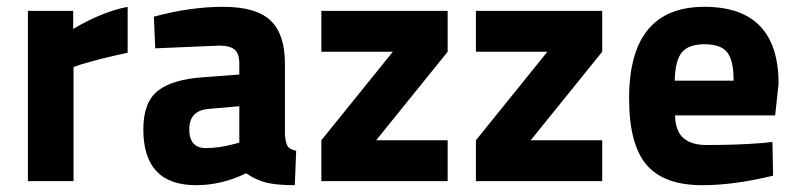

<svg xmlns="http://www.w3.org/2000/svg" viewBox="-20 -532 2341 564"><path d="M62 0V-500H195V-447Q279 -497 355 -512V-377Q274 -360 216 -342L196 -335V0Z M817 -344V-136Q819 -112 825 -102.5Q831 -93 850 -89L846 12Q795 12 764.5 5Q734 -2 703 -23Q631 12 556 12Q401 12 401 -152Q401 -232 444 -265.5Q487 -299 576 -305L683 -313V-344Q683 -375 669 -386.5Q655 -398 624 -398L436 -390L432 -483Q539 -512 635.5 -512Q732 -512 774.5 -472Q817 -432 817 -344ZM592 -212Q536 -207 536 -152Q536 -97 585 -97Q623 -97 668 -109L683 -113V-220Z M924 -380V-500H1295V-380L1085 -120H1295V0H924V-120L1134 -380Z M1378 -380V-500H1749V-380L1539 -120H1749V0H1378V-120L1588 -380Z M2055 -106Q2148 -106 2221 -112L2249 -115L2251 -16Q2136 12 2043 12Q1930 12 1879 -48Q1828 -108 1828 -243Q1828 -512 2049 -512Q2267 -512 2267 -286L2257 -193H1963Q1964 -147 1987.5 -126.5Q2011 -106 2055 -106ZM2135 -295Q2135 -355 2116 -378.5Q2097 -402 2049.5 -402Q2002 -402 1982.5 -377.5Q1963 -353 1962 -295Z"/></svg>

Font: Titillium Web
Style: Bold
Weight: 700
Version: Version 1.001;PS 57.000;hotconv 1.0.70;makeotf.lib2.5.55311